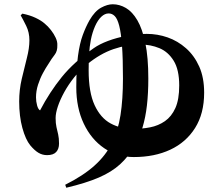

<svg xmlns="http://www.w3.org/2000/svg" viewBox="-20 -805 1040 901"><path d="M286 62Q370 20 423 -27.5Q476 -75 505 -133Q534 -191 545.5 -265Q557 -339 557 -436Q557 -531 552.5 -591Q548 -651 539.5 -684Q531 -717 518.5 -729.5Q506 -742 490 -742Q472 -742 455.5 -726.5Q439 -711 426 -682Q413 -652 406.5 -619Q400 -586 398 -550Q396 -514 396 -475Q396 -372 424 -311.5Q452 -251 499.5 -225.5Q547 -200 605 -200Q646 -200 684.5 -207.5Q723 -215 754 -236.5Q785 -258 803 -298Q821 -338 821 -404Q821 -478 795 -520Q769 -562 728 -579Q687 -596 640 -596Q575 -596 512.5 -574.5Q450 -553 390 -504Q356 -477 328.5 -442.5Q301 -408 281.5 -372.5Q262 -337 251.5 -305.5Q241 -274 241 -251Q241 -226 245 -208.5Q249 -191 253 -174Q257 -157 257 -131Q257 -106 243.5 -91.5Q230 -77 201 -77Q179 -77 160.5 -88Q142 -99 122 -123Q100 -150 85 -204.5Q70 -259 70 -329Q70 -383 82 -434.5Q94 -486 106 -532.5Q118 -579 118 -616Q118 -653 103 -683.5Q88 -714 77 -733L85 -741Q120 -734 146.5 -721.5Q173 -709 189 -695Q205 -682 219 -664Q233 -646 241.5 -627.5Q250 -609 249 -593Q250 -565 236.5 -548Q223 -531 206 -503Q195 -487 181.5 -462Q168 -437 158.5 -407.5Q149 -378 149 -348Q149 -329 154 -310.5Q159 -292 168 -287Q213 -373 270 -443.5Q327 -514 420 -579Q447 -598 487 -613Q527 -628 574.5 -637Q622 -646 669 -646Q719 -646 766.5 -629.5Q814 -613 853 -578.5Q892 -544 915 -492.5Q938 -441 938 -370Q938 -272 895.5 -204.5Q853 -137 779 -102.5Q705 -68 608 -68Q530 -68 469 -109.5Q408 -151 373 -225Q338 -299 338 -395Q338 -484 346 -543Q354 -602 368.5 -641Q383 -680 400 -710Q425 -753 454.5 -769Q484 -785 509 -785Q541 -785 571 -767.5Q601 -750 624.5 -710Q648 -670 662 -603Q676 -536 676 -436Q676 -367 669.5 -310.5Q663 -254 649 -207.5Q635 -161 612 -121Q583 -70 543.5 -34Q504 2 444 28Q384 54 291 76Z"/></svg>

Font: Noto Serif JP ExtraLight Black
Style: Regular
Weight: 900
Version: Version 2.003-H1;hotconv 1.1.1;makeotfexe 2.6.0